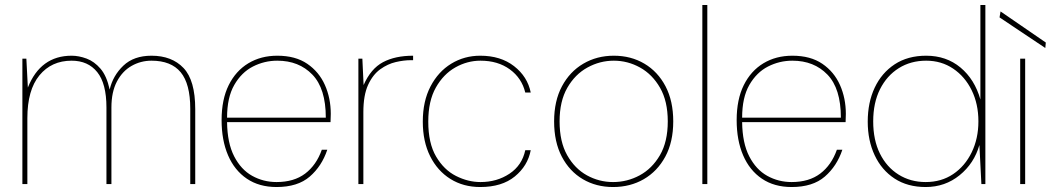

<svg xmlns="http://www.w3.org/2000/svg" viewBox="-20 -740 4225 772"><path d="M70 0V-504H86L92 -388Q143 -516 268 -516Q297 -516 328 -504.5Q359 -493 384 -464Q409 -435 421 -380Q434 -436 476 -476Q518 -516 589 -516Q671 -516 718 -466.5Q765 -417 765 -301V0H745V-303Q745 -403 706.5 -449.5Q668 -496 589 -496Q546 -496 509 -475Q472 -454 450 -412Q428 -370 428 -308V0H408V-308Q408 -404 371 -450Q334 -496 268 -496Q187 -496 138.5 -437Q90 -378 90 -265V0Z M1092 12Q1022 12 972.5 -21.5Q923 -55 897 -115.5Q871 -176 871 -257Q871 -340 899.5 -397.5Q928 -455 978.5 -485.5Q1029 -516 1095 -516Q1168 -516 1215.5 -483.5Q1263 -451 1286.5 -398Q1310 -345 1310 -282Q1310 -272 1309.5 -265Q1309 -258 1309 -249H893Q894 -165 921.5 -111.5Q949 -58 994 -33Q1039 -8 1092 -8Q1162 -8 1207 -42Q1252 -76 1274 -138H1296Q1274 -72 1225.5 -30Q1177 12 1092 12ZM1095 -496Q1043 -496 997 -472.5Q951 -449 922 -398.5Q893 -348 893 -267H1290Q1290 -384 1236 -440Q1182 -496 1095 -496Z M1421 0V-504H1437L1442 -398Q1471 -464 1520 -490Q1569 -516 1641 -516V-498H1632Q1604 -498 1571.5 -490.5Q1539 -483 1509 -461.5Q1479 -440 1460 -398.5Q1441 -357 1441 -289V0Z M1911 12Q1843 12 1791 -20.5Q1739 -53 1709.5 -112Q1680 -171 1680 -251Q1680 -333 1711 -392.5Q1742 -452 1794.5 -484Q1847 -516 1911 -516Q1993 -516 2047 -474Q2101 -432 2114 -368H2092Q2078 -426 2030 -461Q1982 -496 1912 -496Q1859 -496 1811 -469Q1763 -442 1732.5 -388Q1702 -334 1702 -251Q1702 -164 1733.5 -110.5Q1765 -57 1813.5 -32.5Q1862 -8 1912 -8Q1978 -8 2028.5 -41.5Q2079 -75 2092 -136H2114Q2102 -73 2050 -30.5Q1998 12 1911 12Z M2445 12Q2377 12 2323.5 -19.5Q2270 -51 2239 -110Q2208 -169 2208 -252Q2208 -334 2239.5 -393Q2271 -452 2325.5 -484Q2380 -516 2448 -516Q2517 -516 2571 -484Q2625 -452 2656 -393Q2687 -334 2687 -252Q2687 -169 2655 -110Q2623 -51 2568.5 -19.5Q2514 12 2445 12ZM2445 -8Q2502 -8 2552 -35Q2602 -62 2633.5 -116Q2665 -170 2665 -252Q2665 -333 2634 -387Q2603 -441 2553.5 -468.5Q2504 -496 2448 -496Q2392 -496 2342 -468.5Q2292 -441 2261 -387Q2230 -333 2230 -252Q2230 -170 2260.5 -116Q2291 -62 2340 -35Q2389 -8 2445 -8Z M2804 0V-720H2824V0Z M3163 12Q3093 12 3043.5 -21.5Q2994 -55 2968 -115.5Q2942 -176 2942 -257Q2942 -340 2970.5 -397.5Q2999 -455 3049.5 -485.5Q3100 -516 3166 -516Q3239 -516 3286.5 -483.5Q3334 -451 3357.5 -398Q3381 -345 3381 -282Q3381 -272 3380.5 -265Q3380 -258 3380 -249H2964Q2965 -165 2992.5 -111.5Q3020 -58 3065 -33Q3110 -8 3163 -8Q3233 -8 3278 -42Q3323 -76 3345 -138H3367Q3345 -72 3296.5 -30Q3248 12 3163 12ZM3166 -496Q3114 -496 3068 -472.5Q3022 -449 2993 -398.5Q2964 -348 2964 -267H3361Q3361 -384 3307 -440Q3253 -496 3166 -496Z M3702 12Q3629 12 3577 -22Q3525 -56 3497 -115.5Q3469 -175 3469 -251Q3469 -328 3497 -387.5Q3525 -447 3577.5 -481.5Q3630 -516 3704 -516Q3785 -516 3842 -468.5Q3899 -421 3922 -340V-720H3942V0H3926L3918 -157Q3897 -83 3838.5 -35.5Q3780 12 3702 12ZM3702 -8Q3765 -8 3812.5 -40Q3860 -72 3887 -127.5Q3914 -183 3914 -252Q3914 -322 3887 -377Q3860 -432 3812.5 -464Q3765 -496 3704 -496Q3642 -496 3594 -466Q3546 -436 3518.5 -381.5Q3491 -327 3491 -252Q3491 -177 3518 -122.5Q3545 -68 3593 -38Q3641 -8 3702 -8Z M4082 0V-504H4102V0ZM4183 -547 3999 -670 4003 -694 4185 -569Z"/></svg>

Font: DM Sans Thin
Style: Regular
Weight: 100
Designer: Colophon Foundry, Jonny Pinhorn
Foundry: Colophon Foundry
Version: Version 4.004; ttfautohint (v1.8.4.7-5d5b)